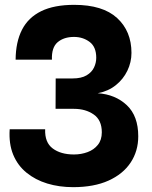

<svg xmlns="http://www.w3.org/2000/svg" viewBox="-20 -762 626 793"><path d="M282 11Q224.5 11 175.2 -4Q126 -19 89.5 -48.8Q53 -78.5 34.5 -123.2Q16 -168 20 -228H166.5Q164.5 -173.5 197.8 -148.8Q231 -124 285.5 -124Q315.5 -124 341.8 -133.8Q368 -143.5 384.2 -163.8Q400.5 -184 400.5 -215.5Q400.5 -266 367 -289.2Q333.5 -312.5 285.5 -312.5H209.5L210 -438H279.5Q316 -438 337.5 -450.8Q359 -463.5 368.2 -483Q377.5 -502.5 377.5 -523.5Q377.5 -568.5 350 -589Q322.5 -609.5 285.5 -609.5Q244 -609.5 218.2 -587.8Q192.5 -566 194.5 -515.5H44.5Q45 -588.5 70.8 -639Q96.5 -689.5 150 -715.8Q203.5 -742 286.5 -742Q404.5 -742 463.8 -687.5Q523 -633 523 -543.5Q523 -505 506 -469.8Q489 -434.5 457.8 -409.8Q426.5 -385 383.5 -377Q456.5 -372 503.8 -327.5Q551 -283 551 -199Q551 -138 519.5 -90.5Q488 -43 428 -16Q368 11 282 11Z"/></svg>

Font: Spline Sans
Style: Regular
Weight: 400
Designer: Eben Sorkin, Mirko Velimirovic
Foundry: Sorkin Type
Version: Version 1.001